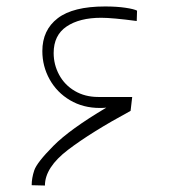

<svg xmlns="http://www.w3.org/2000/svg" viewBox="-20 -677 527 594"><path d="M146 -513Q146 -477 163 -445.5Q180 -414 211.5 -395.5Q243 -377 284 -377H389L384 -334Q262 -268 190.5 -213.5Q119 -159 119 -103L78 -104Q78 -126 86 -150Q94 -174 145 -225.5Q196 -277 309 -344Q302 -343 289 -343Q237 -343 196.5 -367Q156 -391 133.5 -431.5Q111 -472 111 -519Q111 -584 158.5 -620.5Q206 -657 305 -657Q341 -657 368 -653Q395 -649 404 -644L403 -612Q328 -622 293 -622Q226 -622 186 -595Q146 -568 146 -513Z"/></svg>

Font: Cairo ExtraLight
Style: Regular
Weight: 250
Designer: Mohamed Gaber, the designers of Titillium
Foundry: Kief Type Foundry
Version: Version 2.009; ttfautohint (v1.5.33-1714) -l 8 -r 50 -G 200 